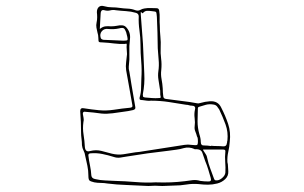

<svg xmlns="http://www.w3.org/2000/svg" viewBox="-20 -593 1040 656"><path d="M526 -506Q526 -487 528 -468Q530 -449 529 -430Q528 -411 530.5 -392.5Q533 -374 531 -354Q529 -338 532 -322.5Q535 -307 536 -291Q536 -284 536.5 -277Q537 -270 538 -263Q539 -256 547 -255Q574 -251 601 -248Q628 -245 654 -240Q658 -239 664 -241Q681 -246 697 -247Q725 -249 736 -225Q750 -198 759.5 -169.5Q769 -141 765 -109Q764 -92 760 -74.5Q756 -57 757 -39Q759 -32 759 -24Q759 -16 760 -8Q761 8 749.5 19Q738 30 722 34Q706 38 690.5 38Q675 38 659 36Q638 34 617 37.5Q596 41 574 41Q561 41 548 42Q535 43 521 42Q510 41 498.5 42Q487 43 476 42Q444 40 411.5 39Q379 38 347 34Q336 32 324.5 32Q313 32 302 30Q289 27 285.5 23.5Q282 20 282 7Q282 -10 278.5 -27Q275 -44 271 -61Q270 -70 265.5 -78.5Q261 -87 260 -97Q260 -108 258.5 -119Q257 -130 257 -140Q257 -177 254 -213Q254 -226 267 -223Q292 -219 317.5 -216.5Q343 -214 369 -218Q383 -220 397 -222Q411 -224 425 -225Q431 -226 432 -228.5Q433 -231 432 -235Q427 -265 421.5 -294.5Q416 -324 411 -353Q409 -367 411 -381Q413 -395 414 -408Q414 -416 413 -424Q412 -432 413 -440Q413 -446 408 -443Q389 -442 370 -444.5Q351 -447 332 -448Q320 -448 318 -450Q316 -452 316 -464Q316 -473 313 -482Q311 -490 309.5 -498.5Q308 -507 310 -516Q312 -525 312 -534Q312 -543 311 -551Q311 -563 317.5 -569Q324 -575 335 -572Q349 -568 362.5 -568Q376 -568 389 -566Q403 -564 416.5 -563.5Q430 -563 443 -558Q452 -555 459 -559Q466 -563 473 -564Q484 -566 494.5 -565.5Q505 -565 515 -565Q523 -565 524 -556Q526 -543 525.5 -530.5Q525 -518 526 -506ZM321 -494Q331 -502 340 -503Q349 -504 359 -503Q364 -503 369.5 -503.5Q375 -504 380 -505Q388 -507 397 -506.5Q406 -506 412 -499Q427 -482 424 -459Q421 -436 422 -412.5Q423 -389 420 -366Q419 -358 422 -348Q424 -338 425.5 -327Q427 -316 429 -305Q432 -286 435.5 -267Q439 -248 442 -229Q443 -225 442 -222Q441 -219 435 -217Q418 -213 400.5 -211Q383 -209 365 -206Q355 -205 346 -204.5Q337 -204 327 -205Q313 -207 299.5 -208.5Q286 -210 272 -211Q263 -213 263 -204Q264 -197 265.5 -190Q267 -183 265 -176Q262 -154 265.5 -133Q269 -112 270 -90Q272 -72 288 -77Q308 -82 326 -77.5Q344 -73 362 -68Q383 -63 402 -66Q416 -68 429.5 -70.5Q443 -73 456 -74Q494 -80 533 -86Q572 -92 610 -98Q622 -100 634 -98Q650 -96 653.5 -98Q657 -100 656 -116Q656 -123 653 -127Q651 -135 647.5 -143.5Q644 -152 645 -160Q647 -175 645 -189.5Q643 -204 646 -218Q650 -232 635 -232Q630 -232 625.5 -233.5Q621 -235 616 -235Q586 -240 556.5 -244.5Q527 -249 496 -249Q489 -248 482 -249Q475 -250 467 -251Q463 -251 459.5 -252Q456 -253 457 -260Q462 -276 462 -292.5Q462 -309 463 -325Q465 -354 462.5 -383Q460 -412 460 -441Q460 -465 456.5 -489Q453 -513 454 -537Q454 -546 445 -549Q428 -554 410.5 -555Q393 -556 376 -558Q366 -560 356.5 -557.5Q347 -555 337 -558Q330 -560 327 -556.5Q324 -553 324 -548Q323 -535 322.5 -522Q322 -509 321 -494ZM461 -552V-543Q463 -510 466 -477Q469 -444 470 -410Q471 -376 473 -341Q475 -306 468 -271Q468 -267 468.5 -264Q469 -261 475 -260Q487 -259 499 -258Q511 -257 524 -258Q530 -258 529 -262Q527 -269 527.5 -276.5Q528 -284 526 -291Q524 -305 521.5 -320Q519 -335 521 -349Q524 -369 522 -389Q520 -409 519 -428Q519 -455 518 -481.5Q517 -508 516 -535Q515 -549 513.5 -551.5Q512 -554 498 -555Q491 -556 483.5 -556Q476 -556 471 -551Q467 -546 465.5 -548.5Q464 -551 461 -552ZM402 -454Q413 -454 415 -456Q417 -458 415 -467Q414 -471 413 -475Q412 -479 411 -483Q407 -494 402.5 -496.5Q398 -499 387 -496Q378 -494 369 -493.5Q360 -493 350 -494Q336 -496 328 -486.5Q320 -477 324 -464Q325 -459 333 -457Q350 -456 368 -455.5Q386 -455 402 -454ZM701 -94V-95Q711 -94 721.5 -94Q732 -94 742 -93Q754 -92 755 -103Q756 -105 756 -108Q756 -111 757 -113Q760 -142 750.5 -168Q741 -194 729 -219Q726 -224 721.5 -229.5Q717 -235 708 -236Q695 -238 683.5 -235Q672 -232 660 -228Q656 -227 656 -222Q655 -200 655 -178.5Q655 -157 661 -135Q666 -120 666 -108Q666 -95 678 -96Q683 -96 689 -95.5Q695 -95 701 -94ZM511 30Q540 31 564 30Q588 29 612 26Q625 24 638 22.5Q651 21 664 25Q671 26 677.5 26.5Q684 27 691 27Q704 28 700 15Q696 1 691.5 -14Q687 -29 681 -43Q676 -56 671.5 -70.5Q667 -85 645 -83Q645 -83 645 -83.5Q645 -84 644 -84Q626 -92 608 -87Q595 -83 582 -81.5Q569 -80 556 -78Q520 -74 484 -69Q448 -64 412 -58Q402 -56 390.5 -54.5Q379 -53 368 -57Q349 -63 329 -67Q309 -71 288 -69Q281 -68 282 -61Q284 -44 287.5 -27.5Q291 -11 292 6Q293 17 306 19Q323 23 339.5 23.5Q356 24 372 25Q408 26 444 29Q480 32 511 30ZM674 -82V-80Q678 -73 682.5 -67Q687 -61 688 -53Q692 -34 698.5 -17Q705 0 711 17Q712 18 712.5 20Q713 22 716 23Q727 25 738 16Q749 7 750 -3Q751 -21 749.5 -39Q748 -57 750 -75Q751 -82 743 -82Z"/></svg>

Font: Rock 3D
Style: Regular
Weight: 400
Version: Version 1.000